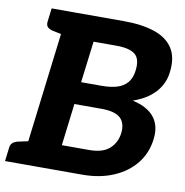

<svg xmlns="http://www.w3.org/2000/svg" viewBox="-90 -804 847 881"><g transform="rotate(10 333.5 -363.5)"><path d="M67 0 156 -727H416Q500 -727 559 -707.5Q618 -688 646 -645Q674 -602 665 -532Q661 -496 643 -466Q625 -436 594.5 -413Q564 -390 520 -375Q591 -359 622 -319Q653 -279 645 -217Q637 -151 598 -102.5Q559 -54 495.5 -27Q432 0 350 0ZM235 -117H362Q426 -117 457.5 -146Q489 -175 494 -220Q499 -266 473.5 -289.5Q448 -313 385 -313H259ZM272 -417H368Q409 -417 439 -426Q469 -435 487 -456.5Q505 -478 509 -513Q516 -568 489.5 -589Q463 -610 402 -610H296ZM-9 0 -1 -65Q1 -80 11 -88Q21 -96 38 -99L89 -110V0ZM179 -727 151 -617 102 -627Q87 -631 79 -638.5Q71 -646 72 -662L80 -727Z"/></g></svg>

Font: Aleo ExtraBold
Style: Italic
Weight: 800
Italic angle: -7°
Designer: Alessio Laiso
Foundry: Alessio Laiso
Version: Version 2.001;gftools[0.9.29]